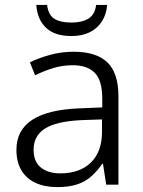

<svg xmlns="http://www.w3.org/2000/svg" viewBox="-20 -753 584 783"><path d="M280 -542Q373 -542 418 -498.5Q463 -455 463 -360V0H413L400 -85H397Q377 -56 352.5 -34Q328 -12 294.5 -1Q261 10 213 10Q163 10 125.5 -7Q88 -24 67.5 -58Q47 -92 47 -142Q47 -222 111 -264Q175 -306 302 -311L397 -315V-351Q397 -426 366 -456.5Q335 -487 277 -487Q235 -487 197.5 -475.5Q160 -464 123 -446L102 -499Q139 -517 185 -529.5Q231 -542 280 -542ZM310 -263Q209 -258 163 -228.5Q117 -199 117 -142Q117 -94 146.5 -70Q176 -46 226 -46Q305 -46 350.5 -90Q396 -134 396 -216V-266ZM417 -733Q414 -694 395.5 -665.5Q377 -637 346 -621.5Q315 -606 271 -606Q203 -606 167.5 -640Q132 -674 128 -733H172Q177 -692 201.5 -676.5Q226 -661 272 -661Q314 -661 340.5 -677Q367 -693 372 -733Z"/></svg>

Font: Noto Sans Oriya Light
Style: Regular
Weight: 300
Version: Version 2.003